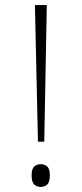

<svg xmlns="http://www.w3.org/2000/svg" viewBox="-20 -734 324 759"><path d="M130 -174 118 -714H165L155 -174ZM141 5Q126 5 115.5 -4.5Q105 -14 105 -41Q105 -67 115.5 -76Q126 -85 141 -85Q156 -85 166.5 -76Q177 -67 177 -41Q177 -14 166.5 -4.5Q156 5 141 5Z"/></svg>

Font: Noto Serif Tamil ExtraLight
Style: Regular
Weight: 200
Designer: Indian Type Foundry, Tom Grace, and the Monotype Design Team
Foundry: Monotype Imaging Inc.
Version: Version 2.004; ttfautohint (v1.8.4.7-5d5b)